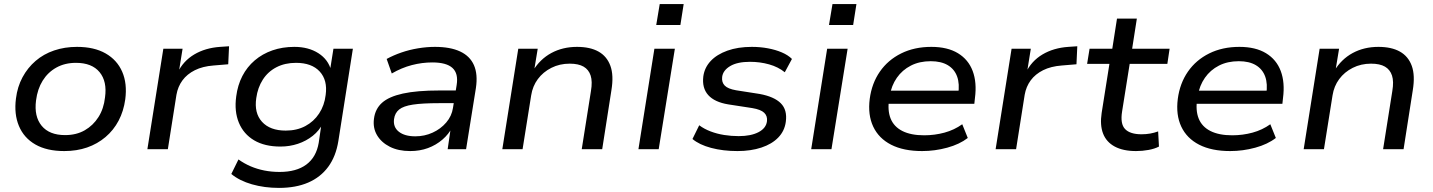

<svg xmlns="http://www.w3.org/2000/svg" viewBox="-20 -729 7003 938"><path d="M294 9Q209 9 153 -23Q97 -55 72.5 -113.5Q48 -172 58 -248Q65 -305 90 -351.5Q115 -398 154 -431.5Q193 -465 244.5 -482.5Q296 -500 356 -500Q440 -500 496 -468Q552 -436 577 -378.5Q602 -321 592 -244Q584 -186 559.5 -139.5Q535 -93 495.5 -59.5Q456 -26 405.5 -8.5Q355 9 294 9ZM298 -69Q353 -69 394 -92.5Q435 -116 461 -157Q487 -198 493 -253Q504 -331 466.5 -376.5Q429 -422 351 -422Q297 -422 255.5 -399Q214 -376 188.5 -335Q163 -294 156 -238Q146 -160 183.5 -114.5Q221 -69 298 -69Z M700 0 778 -491H872L853 -373H847Q875 -431 929 -463Q983 -495 1055 -500L1099 -503L1095 -415L1023 -409Q970 -405 932 -386Q894 -367 871.5 -336.5Q849 -306 842 -266L800 0Z M1343 189Q1272 189 1211 171.5Q1150 154 1110 121L1145 50Q1173 70 1204.5 83.5Q1236 97 1271.5 104Q1307 111 1346 111Q1428 111 1476.5 75Q1525 39 1537 -31L1551 -127H1558Q1540 -91 1508 -65.5Q1476 -40 1435.5 -26.5Q1395 -13 1350 -13Q1273 -13 1221.5 -43.5Q1170 -74 1147 -129.5Q1124 -185 1134 -258Q1141 -313 1164 -357.5Q1187 -402 1224.5 -434Q1262 -466 1311 -483Q1360 -500 1418 -500Q1487 -500 1535.5 -469Q1584 -438 1598 -384H1592L1609 -491H1704L1633 -40Q1621 35 1583.5 86Q1546 137 1485.5 163Q1425 189 1343 189ZM1376 -91Q1430 -91 1471.5 -113Q1513 -135 1539 -174.5Q1565 -214 1571 -265Q1581 -337 1542 -379.5Q1503 -422 1426 -422Q1372 -422 1330.5 -400.5Q1289 -379 1264 -340Q1239 -301 1232 -250Q1221 -177 1260 -134Q1299 -91 1376 -91Z M1984 9Q1926 9 1884.5 -12Q1843 -33 1822 -68.5Q1801 -104 1807 -149Q1813 -197 1846.5 -227Q1880 -257 1948.5 -272Q2017 -287 2127 -287H2222L2212 -225H2124Q2044 -225 1997.5 -218Q1951 -211 1930 -194Q1909 -177 1905 -147Q1900 -108 1928.5 -85.5Q1957 -63 2009 -63Q2054 -63 2093.5 -81Q2133 -99 2160 -130.5Q2187 -162 2193 -202L2211 -314Q2220 -370 2190.5 -397Q2161 -424 2092 -424Q2042 -424 1992 -411Q1942 -398 1894 -370L1869 -441Q1902 -459 1941 -472.5Q1980 -486 2022.5 -493Q2065 -500 2105 -500Q2180 -500 2228 -477.5Q2276 -455 2295.5 -410.5Q2315 -366 2305 -299L2257 0H2167L2183 -110H2191Q2173 -74 2141.5 -47Q2110 -20 2070.5 -5.5Q2031 9 1984 9Z M2434 0 2512 -491H2607L2589 -382H2583Q2618 -440 2673.5 -470Q2729 -500 2799 -500Q2863 -500 2904 -477Q2945 -454 2962 -407.5Q2979 -361 2967 -288L2922 0H2822L2867 -284Q2875 -331 2865.5 -360Q2856 -389 2831 -403.5Q2806 -418 2763 -418Q2714 -418 2673.5 -397.5Q2633 -377 2607.5 -342.5Q2582 -308 2575 -263L2533 0Z M3186 -607 3203 -709H3320L3304 -607ZM3099 0 3177 -491H3277L3198 0Z M3583 9Q3512 9 3454 -6.5Q3396 -22 3363 -50L3396 -117Q3420 -99 3451.5 -87Q3483 -75 3518 -69.5Q3553 -64 3589 -64Q3649 -64 3686 -83.5Q3723 -103 3727 -137Q3730 -162 3713.5 -178Q3697 -194 3655 -201L3538 -219Q3471 -230 3440 -264.5Q3409 -299 3416 -356Q3422 -399 3452 -431Q3482 -463 3533.5 -481.5Q3585 -500 3653 -500Q3694 -500 3731.5 -493Q3769 -486 3799.5 -473Q3830 -460 3849 -441L3814 -376Q3782 -402 3737.5 -414.5Q3693 -427 3644 -427Q3582 -427 3547 -406Q3512 -385 3508 -353Q3505 -327 3520.5 -311Q3536 -295 3576 -288L3691 -270Q3762 -257 3794.5 -224.5Q3827 -192 3819 -134Q3813 -89 3782 -57Q3751 -25 3699.5 -8Q3648 9 3583 9Z M4030 -607 4047 -709H4164L4148 -607ZM3943 0 4021 -491H4121L4042 0Z M4485 9Q4394 9 4333.5 -22Q4273 -53 4246 -110.5Q4219 -168 4229 -246Q4239 -322 4278.5 -379Q4318 -436 4382.5 -468Q4447 -500 4530 -500Q4609 -500 4660 -469Q4711 -438 4732 -382Q4753 -326 4743 -250L4740 -222H4301L4310 -286H4683L4661 -268Q4669 -319 4656 -355Q4643 -391 4610.5 -410.5Q4578 -430 4527 -430Q4472 -430 4430 -408.5Q4388 -387 4361.5 -349Q4335 -311 4327 -262L4324 -247Q4315 -190 4331 -150Q4347 -110 4388.5 -89Q4430 -68 4495 -68Q4546 -68 4594 -81Q4642 -94 4681 -122L4708 -55Q4668 -24 4607.5 -7.5Q4547 9 4485 9Z M4844 0 4922 -491H5016L4997 -373H4991Q5019 -431 5073 -463Q5127 -495 5199 -500L5243 -503L5239 -415L5167 -409Q5114 -405 5076 -386Q5038 -367 5015.5 -336.5Q4993 -306 4986 -266L4944 0Z M5530 9Q5467 9 5426 -13Q5385 -35 5369 -76.5Q5353 -118 5362 -177L5400 -417H5291L5303 -491H5414L5437 -638H5534L5511 -491H5694L5683 -417H5499L5462 -185Q5452 -124 5476.5 -98.5Q5501 -73 5557 -73Q5579 -73 5599 -76.5Q5619 -80 5638 -87L5642 -13Q5621 -2 5591 3.5Q5561 9 5530 9Z M5990 9Q5899 9 5838.5 -22Q5778 -53 5751 -110.5Q5724 -168 5734 -246Q5744 -322 5783.5 -379Q5823 -436 5887.5 -468Q5952 -500 6035 -500Q6114 -500 6165 -469Q6216 -438 6237 -382Q6258 -326 6248 -250L6245 -222H5806L5815 -286H6188L6166 -268Q6174 -319 6161 -355Q6148 -391 6115.5 -410.5Q6083 -430 6032 -430Q5977 -430 5935 -408.5Q5893 -387 5866.5 -349Q5840 -311 5832 -262L5829 -247Q5820 -190 5836 -150Q5852 -110 5893.5 -89Q5935 -68 6000 -68Q6051 -68 6099 -81Q6147 -94 6186 -122L6213 -55Q6173 -24 6112.5 -7.5Q6052 9 5990 9Z M6349 0 6427 -491H6522L6504 -382H6498Q6533 -440 6588.5 -470Q6644 -500 6714 -500Q6778 -500 6819 -477Q6860 -454 6877 -407.5Q6894 -361 6882 -288L6837 0H6737L6782 -284Q6790 -331 6780.5 -360Q6771 -389 6746 -403.5Q6721 -418 6678 -418Q6629 -418 6588.5 -397.5Q6548 -377 6522.5 -342.5Q6497 -308 6490 -263L6448 0Z"/></svg>

Font: Nunito Sans 10pt SemiExpanded Medium
Style: Italic
Weight: 500
Width: 6
Italic angle: -9°
Designer: Vernon Adams
Foundry: Vernon Adams
Version: Version 3.101;gftools[0.9.27]